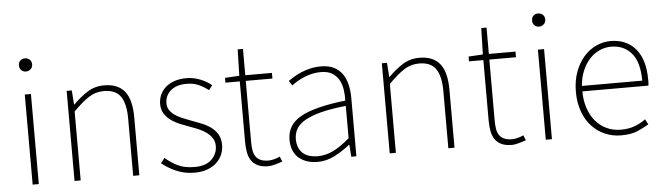

<svg xmlns="http://www.w3.org/2000/svg" viewBox="-47 -922 3868 1119"><g transform="rotate(-5 1887.0 -362.0)"><path d="M105 -527H141V0H105ZM124 -660Q108 -660 97 -670.5Q86 -681 86 -698Q86 -717 97 -727Q108 -737 124 -737Q139 -737 151 -727Q163 -717 163 -698Q163 -681 151 -670.5Q139 -660 124 -660Z M380 -527 386 -444H388Q429 -485 472 -512.5Q515 -540 570 -540Q651 -540 690 -491Q729 -442 729 -339V0H693V-334Q693 -422 663.5 -464.5Q634 -507 566 -507Q517 -507 477 -481Q437 -455 386 -403V0H350V-527Z M1053 13Q993 13 944.5 -8.5Q896 -30 861 -59L884 -88Q917 -59 956.5 -39.5Q996 -20 1055 -20Q1121 -20 1154.5 -53Q1188 -86 1188 -131Q1188 -157 1176 -176Q1164 -195 1145 -209.5Q1126 -224 1102.5 -234.5Q1079 -245 1056 -253Q1026 -264 995.5 -276Q965 -288 941 -305Q917 -322 901.5 -345.5Q886 -369 886 -403Q886 -430 896.5 -455Q907 -480 928 -499Q949 -518 980 -529Q1011 -540 1052 -540Q1091 -540 1130 -525Q1169 -510 1198 -486L1177 -459Q1151 -479 1121 -493Q1091 -507 1049 -507Q1016 -507 992.5 -498.5Q969 -490 953.5 -475.5Q938 -461 930.5 -443Q923 -425 923 -405Q923 -381 934 -364.5Q945 -348 963 -335Q981 -322 1003.5 -312.5Q1026 -303 1050 -294Q1082 -282 1113 -270Q1144 -258 1169 -240.5Q1194 -223 1209.5 -197.5Q1225 -172 1225 -133Q1225 -104 1213.5 -77.5Q1202 -51 1180.5 -31Q1159 -11 1127 1Q1095 13 1053 13Z M1360 -527 1364 -681H1395V-527H1551V-494H1395V-135Q1395 -110 1398.5 -88.5Q1402 -67 1412 -52Q1422 -37 1440 -28.5Q1458 -20 1487 -20Q1502 -20 1521 -25Q1540 -30 1554 -37L1566 -7Q1543 1 1520.5 7Q1498 13 1484 13Q1447 13 1423 2Q1399 -9 1385 -29Q1371 -49 1365.5 -77.5Q1360 -106 1360 -140V-494H1276V-522Z M1771 13Q1740 13 1712.5 4.5Q1685 -4 1664 -21Q1643 -38 1631 -65.5Q1619 -93 1619 -130Q1619 -218 1702 -263.5Q1785 -309 1963 -329Q1964 -361 1959.5 -392.5Q1955 -424 1941 -449.5Q1927 -475 1901.5 -491Q1876 -507 1835 -507Q1807 -507 1781.5 -501Q1756 -495 1734 -485.5Q1712 -476 1694 -465Q1676 -454 1663 -444L1645 -472Q1658 -481 1677.5 -493Q1697 -505 1721.5 -515.5Q1746 -526 1775.5 -533Q1805 -540 1838 -540Q1884 -540 1915 -524Q1946 -508 1964.5 -480.5Q1983 -453 1991 -417Q1999 -381 1999 -341V0H1969L1964 -70H1961Q1920 -37 1872 -12Q1824 13 1771 13ZM1774 -20Q1822 -20 1866.5 -42Q1911 -64 1963 -109V-298Q1877 -289 1818.5 -274Q1760 -259 1724 -238.5Q1688 -218 1672 -191Q1656 -164 1656 -131Q1656 -101 1665.5 -79.5Q1675 -58 1691 -45Q1707 -32 1728.5 -26Q1750 -20 1774 -20Z M2224 -527 2230 -444H2232Q2273 -485 2316 -512.5Q2359 -540 2414 -540Q2495 -540 2534 -491Q2573 -442 2573 -339V0H2537V-334Q2537 -422 2507.5 -464.5Q2478 -507 2410 -507Q2361 -507 2321 -481Q2281 -455 2230 -403V0H2194V-527Z M2785 -527 2789 -681H2820V-527H2976V-494H2820V-135Q2820 -110 2823.5 -88.5Q2827 -67 2837 -52Q2847 -37 2865 -28.5Q2883 -20 2912 -20Q2927 -20 2946 -25Q2965 -30 2979 -37L2991 -7Q2968 1 2945.5 7Q2923 13 2909 13Q2872 13 2848 2Q2824 -9 2810 -29Q2796 -49 2790.5 -77.5Q2785 -106 2785 -140V-494H2701V-522Z M3107 -527H3143V0H3107ZM3126 -660Q3110 -660 3099 -670.5Q3088 -681 3088 -698Q3088 -717 3099 -727Q3110 -737 3126 -737Q3141 -737 3153 -727Q3165 -717 3165 -698Q3165 -681 3153 -670.5Q3141 -660 3126 -660Z M3547 13Q3497 13 3453 -6Q3409 -25 3376.5 -60Q3344 -95 3325 -146.5Q3306 -198 3306 -262Q3306 -327 3325 -378.5Q3344 -430 3375.5 -466Q3407 -502 3448 -521Q3489 -540 3533 -540Q3625 -540 3678.5 -477.5Q3732 -415 3732 -297Q3732 -289 3732 -280Q3732 -271 3730 -262H3344Q3344 -210 3358.5 -165.5Q3373 -121 3400 -88.5Q3427 -56 3465 -38Q3503 -20 3549 -20Q3594 -20 3629 -33Q3664 -46 3694 -68L3710 -37Q3680 -19 3643 -3Q3606 13 3547 13ZM3697 -294Q3697 -402 3652.5 -454.5Q3608 -507 3533 -507Q3498 -507 3465.5 -492.5Q3433 -478 3407.5 -450.5Q3382 -423 3365 -383.5Q3348 -344 3344 -294Z"/></g></svg>

Font: Kinto Sans Thin
Style: Regular
Weight: 100
Designer: Authors: Ryoko NISHIZUKA  (kana & ideographs); Paul D. Hunt (Latin, Greek & Cyrillic); Wenlong ZHANG  (bopomofo); Sandol
Foundry: Adobe Systems Incorporated, ookami Inc.
Version: Version 0.001